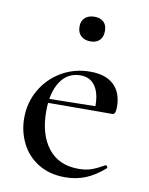

<svg xmlns="http://www.w3.org/2000/svg" viewBox="-73 -655 558 721"><g transform="rotate(10 205.5 -294.5)"><path d="M35 -181Q35 -240 63.5 -289Q92 -338 141 -366.5Q190 -395 250 -395Q309 -395 340 -365.5Q371 -336 371 -281Q371 -253 359 -253H290Q294 -312 274.5 -343.5Q255 -375 216 -375Q167 -375 139.5 -333.5Q112 -292 112 -220Q112 -132 152.5 -80Q193 -28 268 -28Q297 -28 318 -35.5Q339 -43 367 -59H368Q371 -59 373.5 -55.5Q376 -52 374 -49Q338 -17 302 -2.5Q266 12 224 12Q165 12 122 -14.5Q79 -41 57 -85.5Q35 -130 35 -181ZM88 -267 312 -271V-253L89 -252ZM180 -555Q180 -577 193.5 -589Q207 -601 230 -601Q252 -601 264.5 -589Q277 -577 277 -555Q277 -532 264.5 -519.5Q252 -507 230 -507Q207 -507 193.5 -519.5Q180 -532 180 -555Z"/></g></svg>

Font: Cormorant Infant Medium
Style: Regular
Weight: 500
Designer: Christian Thalmann (Catharsis Fonts)
Foundry: Catharsis Fonts
Version: Version 4.000